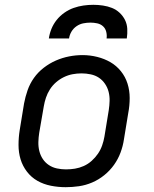

<svg xmlns="http://www.w3.org/2000/svg" viewBox="-20 -770 640 798"><path d="M253 8Q222 8 191.5 2Q161 -4 135.5 -18.5Q110 -33 92 -56.5Q74 -80 65.5 -108Q57 -136 57 -167.5Q57 -199 62 -230L80 -340Q85 -367 94.5 -394.5Q104 -422 121 -446Q138 -470 162 -488.5Q186 -507 212.5 -518.5Q239 -530 267 -535.5Q295 -541 323 -541Q354 -541 384 -533.5Q414 -526 439 -511.5Q464 -497 482.5 -474Q501 -451 510 -422.5Q519 -394 519 -362.5Q519 -331 513 -300L495 -190Q491 -163 481 -136Q471 -109 454 -85Q437 -61 413.5 -42Q390 -23 363 -11.5Q336 0 308 4Q280 8 253 8ZM254 -66Q273 -66 291.5 -69Q310 -72 328 -80Q346 -88 361 -101.5Q376 -115 387 -131Q398 -147 404.5 -165.5Q411 -184 414 -202L432 -312Q435 -332 435.5 -351Q436 -370 431.5 -388Q427 -406 416.5 -421.5Q406 -437 391 -447Q376 -457 357 -461Q338 -465 319 -465Q300 -465 281.5 -461.5Q263 -458 245.5 -449.5Q228 -441 213 -428Q198 -415 187.5 -398.5Q177 -382 171 -364Q165 -346 162 -328L143 -218Q140 -199 139.5 -179.5Q139 -160 143.5 -142Q148 -124 158 -109Q168 -94 183 -84Q198 -74 216.5 -70Q235 -66 254 -66ZM183 -610Q186 -631 194 -650.5Q202 -670 215.5 -687Q229 -704 247.5 -717Q266 -730 286 -737Q306 -744 326.5 -747Q347 -750 368 -750Q388 -750 408 -747Q428 -744 445.5 -737Q463 -730 477 -717Q491 -704 499.5 -687Q508 -670 509 -650Q510 -630 507 -610H423Q425 -624 421.5 -638Q418 -652 408 -661Q398 -670 384 -673Q370 -676 356 -676Q341 -676 326 -673Q311 -670 298 -661Q285 -652 277 -638.5Q269 -625 267 -610Z"/></svg>

Font: Iosevka Curly Extended Oblique
Style: Regular
Weight: 400
Width: 7
Italic angle: -9°
Monospace: yes
Designer: Belleve Invis
Foundry: Belleve Invis
Version: Version 11.1.0; ttfautohint (v1.8.3)